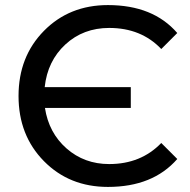

<svg xmlns="http://www.w3.org/2000/svg" viewBox="-20 -728 748 756"><path d="M410 -82Q535 -82 615 -165L678 -102Q582 8 405 8Q253 8 153 -93.5Q53 -195 53 -350Q53 -505 153 -606.5Q253 -708 405 -708Q583 -708 678 -598L615 -535Q536 -618 410 -618Q308 -618 237.5 -553Q167 -488 156 -385H495V-303H157Q172 -205 242 -143.5Q312 -82 410 -82Z"/></svg>

Font: Montserrat
Style: Regular
Weight: 500
Designer: Julieta Ulanovsky
Foundry: Julieta Ulanovsky
Version: Version 7.200;PS 007.200;hotconv 1.0.88;makeotf.lib2.5.64775